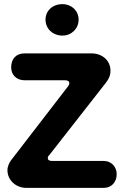

<svg xmlns="http://www.w3.org/2000/svg" viewBox="-20 -908 600 928"><path d="M282 -736C326 -736 360 -770 360 -813C360 -856 326 -888 282 -888C234 -888 200 -856 200 -813C200 -770 234 -736 282 -736ZM482 0C518 0 544 -27 544 -66C544 -102 518 -130 482 -130H232C218 -130 211 -135 211 -144C211 -149 213 -154 218 -158L491 -507C506 -525 514 -545 514 -566C514 -615 475 -650 422 -650H99C59 -650 34 -625 34 -582C34 -546 60 -520 99 -520H294C308 -520 315 -515 315 -506C315 -501 313 -496 309 -491L34 -134C25 -122 16 -104 16 -85C16 -38 56 0 107 0Z"/></svg>

Font: Dongle
Style: Bold
Weight: 700
Designer: Yanghee Ryu
Foundry: Yanghee Ryu
Version: Version 2.000